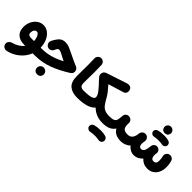

<svg xmlns="http://www.w3.org/2000/svg" viewBox="90 -1653 2961 2961"><g transform="rotate(45 1570.0 -172.5)"><path d="M232.4 52.2Q133.3 52.2 79.3 4.4Q25.4 -43.5 25.4 -136.2Q25.4 -202.6 52.5 -256.8Q79.6 -311 125 -343Q170.4 -375 225.1 -375Q287.1 -375 334.7 -337.6Q382.3 -300.3 410.2 -237.1Q438 -173.8 439.9 -96.2H464.4Q495.1 -96.2 516.6 -74.5Q538.1 -52.7 538.1 -22Q538.1 8.3 516.6 30.3Q495.1 52.2 464.4 52.2H414.1Q388.2 119.1 340.3 172.4Q292.5 225.6 230.5 261Q168.5 296.4 100.1 309.6Q70.3 315.4 44.7 297.6Q19 279.8 13.7 250Q7.8 219.7 25.9 195.6Q43.9 171.4 72.8 163.1Q134.3 146 179.2 117.4Q224.1 88.9 252 52.2ZM231.4 -96.2H296.4Q294.4 -128.4 284.9 -159.4Q275.4 -190.4 259.5 -210.7Q243.7 -231 221.7 -231Q197.8 -231 180.9 -208.5Q164.1 -186 164.1 -149.9Q164.1 -119.6 181.4 -107.9Q198.7 -96.2 231.4 -96.2Z M652.3 -427.2Q700.2 -427.2 752.7 -404.8Q805.2 -382.3 856.4 -356Q890.1 -338.4 933.6 -318.6Q977.1 -298.8 1030.8 -275.9Q1050.3 -268.1 1063 -248.8Q1075.7 -229.5 1075.7 -208Q1075.7 -167.5 1041 -145Q902.8 -56.6 761.2 -2.2Q619.6 52.2 464.4 52.2Q433.6 52.2 411.6 30Q389.6 7.8 389.6 -22Q389.6 -51.8 411.6 -74Q433.6 -96.2 464.4 -96.2Q559.1 -96.2 652.3 -122.6Q745.6 -148.9 838.4 -199.2Q817.4 -209.5 797.6 -219.2Q777.8 -229 758.8 -239.7Q729 -255.9 706.5 -266.1Q684.1 -276.4 667 -276.4Q647 -276.4 636.7 -263.2Q626.5 -250 612.3 -216.8Q606 -201.2 588.4 -189Q570.8 -176.8 548.6 -174.8Q526.4 -172.9 504.9 -186.5Q484.4 -199.7 475.3 -226.3Q466.3 -252.9 478.5 -280.3Q508.8 -344.2 547.6 -385.7Q586.4 -427.2 652.3 -427.2ZM617.7 159.2Q617.7 131.3 638.2 109.1Q658.7 86.9 690.4 86.9Q713.4 86.9 729.2 96.7Q745.1 106.4 754.4 120.6Q766.1 140.1 766.1 159.2Q766.1 173.8 759.8 191.2Q753.4 208.5 737.1 220.9Q720.7 233.4 691.4 233.4Q661.1 233.4 645.5 220.7Q629.9 208 623.5 191.4Q617.7 175.3 617.7 159.2Z M1144 -184.1Q1144 -249 1145 -307.9Q1146 -366.7 1146 -428.7Q1146 -490.7 1143.1 -565.4Q1142.1 -596.2 1163.1 -618.9Q1184.1 -641.6 1214.4 -643.1Q1244.6 -644 1267.6 -623Q1290.5 -602.1 1291.5 -571.3Q1294.9 -498 1294.7 -435.3Q1294.4 -372.6 1293.2 -312.5Q1292 -252.4 1292 -186Q1292 -135.7 1310.8 -116Q1329.6 -96.2 1378.4 -96.2H1378.9Q1409.7 -96.2 1431.2 -74.5Q1452.6 -52.7 1452.6 -22Q1452.6 8.3 1431.2 30.3Q1409.7 52.2 1378.9 52.2H1378.4Q1269 52.2 1206.5 -2Q1144 -56.2 1144 -184.1Z M1304.2 -22Q1304.2 -52.7 1326.4 -74.5Q1348.6 -96.2 1378.9 -96.2Q1484.9 -96.2 1534.4 -112.5Q1584 -128.9 1584 -160.2Q1584 -199.2 1538.6 -256.1Q1493.2 -313 1424.8 -383.3Q1402.3 -406.2 1391.1 -422.4Q1379.9 -438.5 1379.9 -465.3Q1379.9 -489.7 1394.5 -509.8Q1409.2 -529.8 1435.1 -537.6L1770 -648.4Q1806.2 -660.2 1834.7 -648.2Q1863.3 -636.2 1872.6 -604Q1881.8 -570.3 1868.4 -545.4Q1855 -520.5 1825.7 -512.2L1577.1 -436.5Q1624.5 -381.8 1656.5 -341.1Q1688.5 -300.3 1706.5 -265.6Q1739.7 -205.1 1768.1 -167.7Q1796.4 -130.4 1835 -113.3Q1873.5 -96.2 1936.5 -96.2H1937Q1967.8 -96.2 1989.3 -74.5Q2010.7 -52.7 2010.7 -22Q2010.7 8.3 1989.3 30.3Q1967.8 52.2 1937 52.2H1936.5Q1856.9 52.2 1798.8 28.1Q1740.7 3.9 1692.4 -42.5Q1613.3 52.2 1378.9 52.2Q1348.6 52.2 1326.4 30.3Q1304.2 8.3 1304.2 -22Z M1862.3 -22Q1862.3 -52.7 1884.5 -74.5Q1906.7 -96.2 1937 -96.2Q1998.5 -96.2 2026.9 -109.9Q2055.2 -123.5 2064.2 -155.3Q2073.2 -187 2075.7 -241.2Q2077.6 -275.9 2100.8 -294.9Q2124 -314 2155.3 -311.5Q2186 -309.6 2206.3 -286.4Q2226.6 -263.2 2224.1 -232.9Q2218.8 -158.7 2242.2 -127.4Q2265.6 -96.2 2332.5 -96.2H2333Q2363.8 -96.2 2385.3 -74.5Q2406.7 -52.7 2406.7 -22Q2406.7 8.3 2385.3 30.3Q2363.8 52.2 2333 52.2H2332.5Q2270.5 52.2 2223.9 31Q2177.2 9.8 2147.9 -40.5Q2109.4 13.2 2058.1 32.7Q2006.8 52.2 1937 52.2Q1906.7 52.2 1884.5 30.3Q1862.3 8.3 1862.3 -22ZM1825.7 239.7Q1819.3 216.8 1830.8 195.6Q1842.3 174.3 1866.2 166.5Q1893.6 158.2 1929.7 153.8Q1965.8 149.4 2001.5 149.4Q2038.6 149.4 2068.1 154.5Q2097.7 159.7 2118.2 168Q2142.1 181.6 2148.4 207.8Q2154.8 233.9 2140.1 255.4Q2127.9 272.5 2110.6 278.1Q2093.3 283.7 2074.7 279.8Q2060.5 276.4 2040.3 274.2Q2020 272 2001.5 272Q1968.8 272 1942.1 273.9Q1915.5 275.9 1898.9 280.8Q1876 287.1 1854.2 274.9Q1832.5 262.7 1825.7 239.7Z M2258.8 -22Q2258.8 -52.7 2280.8 -74.5Q2302.7 -96.2 2333 -96.2Q2423.8 -96.2 2443.8 -199.2Q2445.3 -213.9 2448.7 -236.8V-237.8Q2449.2 -238.3 2449.2 -239.3Q2449.2 -239.3 2449.2 -239.7Q2453.1 -261.2 2469.2 -277.3Q2469.7 -277.8 2470.2 -278.3Q2470.2 -278.3 2470.2 -278.3Q2482.4 -290.5 2499 -296.4Q2515.6 -302.2 2533.2 -299.3Q2563.5 -294.9 2582 -270Q2600.6 -245.1 2596.2 -214.8Q2591.8 -186.5 2590.6 -173.8Q2589.4 -161.1 2589.4 -153.3Q2589.4 -86.4 2640.1 -86.4Q2668.9 -86.4 2686.3 -111.3Q2703.6 -136.2 2711.9 -196.8Q2712.9 -210.9 2715.8 -229.5Q2717.8 -243.2 2725.1 -255.4Q2725.1 -255.9 2725.6 -255.9Q2726.1 -256.3 2726.1 -256.8Q2736.3 -273.4 2754.2 -282.5Q2772 -291.5 2792 -289.6Q2793.5 -289.6 2794.9 -289.1H2795.9Q2824.7 -284.7 2842.5 -261.2Q2860.4 -237.8 2856 -210.9Q2854.5 -198.7 2852.5 -187Q2851.6 -175.8 2851.6 -165.5Q2851.6 -131.3 2864.5 -109.4Q2877.4 -87.4 2910.2 -87.4Q2966.8 -87.4 2966.8 -156.7Q2966.8 -178.2 2963.6 -200.4Q2960.4 -222.7 2955.1 -246.6Q2948.2 -276.4 2964.6 -302.7Q2981 -329.1 3010.7 -335.4Q3040.5 -342.3 3066.9 -325.9Q3093.3 -309.6 3099.6 -279.8Q3106.4 -252 3109.6 -233.6Q3112.8 -215.3 3114 -200.2Q3115.2 -185.1 3115.2 -166Q3115.2 -97.7 3090.8 -46.6Q3066.4 4.4 3022.5 32.7Q2978.5 61 2919.9 61Q2873.5 61 2835.2 43.5Q2796.9 25.9 2769 -6.3Q2739.3 25.9 2703.1 43.9Q2667 62 2627.9 62Q2585 62 2549.3 42.7Q2513.7 23.4 2488.8 -8.8Q2456.5 19.5 2417 35.9Q2377.4 52.2 2333 52.2Q2302.7 52.2 2280.8 30.3Q2258.8 8.3 2258.8 -22ZM2653.8 -587.4Q2653.8 -614.3 2673.6 -635.3Q2693.4 -656.2 2723.1 -656.2Q2745.1 -656.2 2760.3 -647Q2775.4 -637.7 2784.2 -624Q2795.4 -606.9 2795.4 -587.4Q2795.4 -573.7 2789.3 -557.1Q2783.2 -540.5 2767.8 -528.8Q2752.4 -517.1 2724.6 -517.1Q2695.8 -517.1 2680.9 -529.1Q2666 -541 2659.7 -557.1Q2653.8 -572.8 2653.8 -587.4ZM2578.6 -400.9Q2572.3 -422.4 2583.5 -442.6Q2594.7 -462.9 2617.2 -470.2Q2643.1 -478.5 2678 -482.7Q2712.9 -486.8 2746.6 -486.8Q2781.7 -486.8 2810.1 -482.2Q2838.4 -477.5 2857.9 -469.2Q2880.9 -456.5 2887 -431.6Q2893.1 -406.7 2878.9 -386.2Q2867.2 -370.1 2850.6 -364.7Q2834 -359.4 2816.4 -363.3Q2802.7 -366.2 2783.4 -368.4Q2764.2 -370.6 2746.6 -370.6Q2714.8 -370.6 2689.5 -368.7Q2664.1 -366.7 2648.4 -361.8Q2626.5 -356 2606 -367.7Q2585.4 -379.4 2578.6 -400.9Z"/></g></svg>

Font: Mikhak ExtraBold
Style: Regular
Weight: 800
Designer: Amin Abedi
Version: Version 3.3